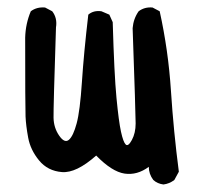

<svg xmlns="http://www.w3.org/2000/svg" viewBox="-20 -472 540 511"><path d="M415 19Q399 17 388 7Q376 -9 376 -28Q345 -5 311.5 -10Q278 -15 236 -58Q183 -11 145 -14Q107 -17 84 -45Q61 -73 55 -105.5Q49 -138 48 -162Q47 -186 47 -372Q48 -409 62 -442Q78 -454 100 -452L119 -442Q133 -424 129 -399Q122 -185 122.5 -158.5Q123 -132 137.5 -111Q152 -90 163.5 -100Q175 -110 184 -143.5Q193 -177 198 -253.5Q203 -330 215 -433Q229 -445 250 -442L271 -433L280 -413Q284 -274 290 -211.5Q296 -149 302 -121.5Q308 -94 314.5 -87.5Q321 -81 331 -99.5Q341 -118 341 -143.5Q341 -169 333 -397Q335 -422 349 -442Q365 -454 386 -452L405 -442Q428 -338 435 -230Q442 -122 456 -15L444 7Q431 17 415 19Z"/></svg>

Font: NaniFont Regular
Style: Regular
Weight: 400
Designer: Nanigashitei
Version: Version 1.036